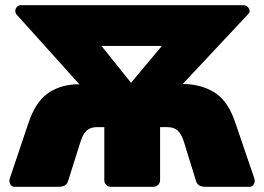

<svg xmlns="http://www.w3.org/2000/svg" viewBox="-20 -720 1019 740"><path d="M37 0Q24 0 19 -11.5Q14 -23 18 -33L90 -247Q116 -324 160.5 -357.5Q205 -391 270 -395H286L43 -665Q39 -670 39 -678Q39 -686 45 -693Q51 -700 60 -700H919Q928 -700 935 -693Q942 -686 942 -678Q942 -674 940.5 -671Q939 -668 934 -663L684 -396H700Q769 -391 815 -358Q861 -325 887 -247L960 -33Q964 -23 959 -11.5Q954 0 941 0H773Q742 0 736 -21L688 -176Q679 -204 664.5 -217Q650 -230 625 -230H597V-26Q597 -15 589.5 -7.5Q582 0 571 0H408Q397 0 389.5 -7.5Q382 -15 382 -26V-230H353Q329 -230 314.5 -217Q300 -204 291 -176L242 -21Q236 0 205 0ZM485 -401 604 -543H371Z"/></svg>

Font: Rubik ExtraBold
Style: Regular
Weight: 800
Designer: Hubert and Fischer
Foundry: Hubert and Fischer
Version: Version 2.300;gftools[0.9.30]